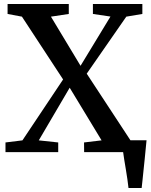

<svg xmlns="http://www.w3.org/2000/svg" viewBox="-20 -763 756 963"><path d="M624.5 180Q622.5 161 619 136.5Q615.5 112 611.2 86.5Q607 61 603.2 38.2Q599.5 15.5 597.5 -0.5L557 -59.5H715Q713 -41 710.8 -16.8Q708.5 7.5 705.8 34.5Q703 61.5 700.2 88.2Q697.5 115 695 138.8Q692.5 162.5 690.5 180ZM92.5 -59 296.5 -364.5 90 -679.5 18 -693V-743H325V-693L235.5 -679.5L384 -433L534 -680L446 -693V-743H694V-693L613.5 -679.5L415 -393.5L634.5 -59L708 -48.5V0H402L401.5 -48.5L489.5 -59L329.5 -323L174.5 -59L272 -48.5V0H7.5V-48.5Z"/></svg>

Font: Merriweather 36pt SemiBold
Style: Regular
Weight: 600
Version: Version 2.100